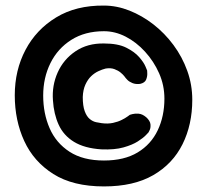

<svg xmlns="http://www.w3.org/2000/svg" viewBox="-20 -669 742 689"><path d="M353 0Q242 0 171.5 -44.5Q101 -89 67 -163Q33 -237 33 -327Q33 -417 71.5 -490Q110 -563 181.5 -606.5Q253 -650 353 -649Q399 -649 444.5 -631Q490 -613 530.5 -581.5Q571 -550 602.5 -507.5Q634 -465 652 -415Q670 -365 670 -311Q670 -222 635 -151.5Q600 -81 530 -40.5Q460 0 353 0ZM344 -133Q283 -137 245.5 -160Q208 -183 190.5 -221.5Q173 -260 170 -309Q166 -362 187 -409Q208 -456 251 -485Q294 -514 353 -513Q403 -513 433 -498Q463 -483 479.5 -464Q496 -445 502 -430.5Q508 -416 508 -416Q508 -416 508.5 -405.5Q509 -395 504.5 -383.5Q500 -372 483 -368Q467 -366 455 -371Q443 -376 437 -382.5Q431 -389 431 -389Q431 -389 426.5 -395Q422 -401 413 -408.5Q404 -416 390.5 -421Q377 -426 359 -423Q347 -420 333 -413.5Q319 -407 307 -395.5Q295 -384 286.5 -365.5Q278 -347 277 -321Q277 -289 284 -270Q291 -251 302 -242Q313 -233 325 -230.5Q337 -228 345 -227Q367 -224 385.5 -228Q404 -232 417.5 -239Q431 -246 438.5 -251.5Q446 -257 446 -257Q446 -257 455 -259.5Q464 -262 477.5 -261Q491 -260 505 -248Q519 -235 520 -222.5Q521 -210 517 -202Q513 -194 513 -194Q513 -194 503.5 -184Q494 -174 474.5 -161.5Q455 -149 423 -140Q391 -131 344 -133ZM353 -93Q426 -93 474 -122Q522 -151 546 -201.5Q570 -252 570 -315Q570 -363 551 -406Q532 -449 500.5 -483.5Q469 -518 431 -537.5Q393 -557 353 -557Q285 -557 236 -526Q187 -495 161 -442.5Q135 -390 135 -326Q135 -262 158 -209Q181 -156 229.5 -124.5Q278 -93 353 -93Z"/></svg>

Font: Sour Gummy Black ExtraBold
Style: Regular
Weight: 800
Version: Version 1.000